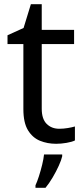

<svg xmlns="http://www.w3.org/2000/svg" viewBox="-20 -679 401 920"><path d="M264 -62Q284 -62 305 -65.5Q326 -69 339 -73V-6Q325 1 299 5.5Q273 10 249 10Q207 10 171.5 -4.5Q136 -19 114 -55Q92 -91 92 -156V-468H16V-510L93 -545L128 -659H180V-536H335V-468H180V-158Q180 -109 203.5 -85.5Q227 -62 264 -62ZM278 70Q274 88 261.5 115.5Q249 143 232.5 171Q216 199 198 221H150V209Q158 192 166.5 165.5Q175 139 182 110.5Q189 82 191 61H278Z"/></svg>

Font: Noto Music
Style: Regular
Weight: 400
Designer: Monotype Design Team, Benjamin Yang
Foundry: Monotype Imaging Inc.
Version: Version 2.002; ttfautohint (v1.8.4.7-5d5b)